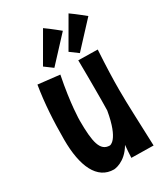

<svg xmlns="http://www.w3.org/2000/svg" viewBox="-195 -861 831 958"><g transform="rotate(-30 221.0 -382.0)"><path d="M401 7C396 -148 391 -226 391 -320C391 -381 393 -448 399 -547L288 -549C289 -480 289 -426 289 -379C289 -335 289 -298 288 -260C261 -102 212 -102 212 -102C157 -102 144 -161 144 -285C144 -285 144 -378 175 -532L51 -546C35 -449 29 -348 29 -241C29 -88 74 12 171 12C171 12 235 10 279 -67C277 -45 275 -21 274 5ZM120 -610 166 -576 295 -715C295 -715 249 -753 216 -776ZM267 -610 313 -576 442 -715C442 -715 396 -753 363 -776Z"/></g></svg>

Font: Rum Raisin
Style: Regular
Weight: 400
Designer: Astigmatic (AOETI)
Foundry: Astigmatic (AOETI)
Version: Version 1.000